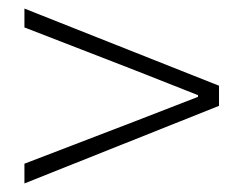

<svg xmlns="http://www.w3.org/2000/svg" viewBox="-20 -590 568 448"><path d="M37 -162V-208L295 -307L442 -364V-368L295 -426L37 -526V-570L491 -390V-343Z"/></svg>

Font: Noto Sans TC Thin ExtraLight
Style: Regular
Weight: 250
Version: Version 2.004-H2;hotconv 1.0.118;makeotfexe 2.5.65603